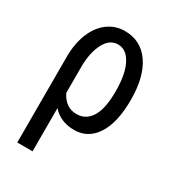

<svg xmlns="http://www.w3.org/2000/svg" viewBox="-179 -640 857 946"><g transform="rotate(30 249.5 -167.5)"><path d="M249 -64Q301.8 -64 331.3 -111.1Q360.8 -158.2 360.8 -256.8Q360.8 -355.5 332.5 -409.7Q304.2 -463.9 256.3 -463.9Q208.5 -463.9 181.2 -410.6Q153.8 -357.4 153.8 -275.9V-129.4Q185.5 -64 249 -64ZM252.4 -538.1Q344.2 -538.1 395.5 -463.4Q446.8 -388.7 446.8 -258.8Q446.8 -128.9 401.6 -59.6Q356.4 9.8 278.3 9.8Q200.2 9.8 153.8 -42.5V203.1H66.9V-283.7Q66.9 -359.9 90.6 -417.7Q114.3 -475.6 156.7 -506.8Q199.2 -538.1 252.4 -538.1Z"/></g></svg>

Font: RobotoCondensed-Regular
Style: Regular
Weight: 400
Designer: Google
Version: Version 2.001201; 2014